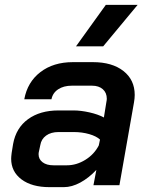

<svg xmlns="http://www.w3.org/2000/svg" viewBox="-20 -763 615 791"><path d="M26 -109Q26 -117 28 -133L34 -170Q46 -236 95.5 -272Q145 -308 221 -308H283Q313 -308 348.5 -300Q384 -292 408 -279L418 -341Q420 -351 420 -356Q420 -381 403.5 -395.5Q387 -410 359 -410H276Q242 -410 219.5 -395Q197 -380 192 -354H80Q93 -425 146.5 -466Q200 -507 280 -507H363Q442 -507 488.5 -470.5Q535 -434 535 -372Q535 -358 532 -341L472 0H365L377 -63Q346 -30 311 -11Q276 8 243 8H184Q111 8 68.5 -24Q26 -56 26 -109ZM256 -82Q295 -82 331.5 -104.5Q368 -127 387 -164L392 -188Q377 -202 347.5 -210.5Q318 -219 284 -219H221Q190 -219 170 -204.5Q150 -190 146 -165L140 -137Q139 -134 139 -127Q139 -107 155.5 -94.5Q172 -82 200 -82ZM416 -743H547L405 -572H293Z"/></svg>

Font: Bai Jamjuree SemiBold
Style: Italic
Weight: 600
Italic angle: -10°
Version: Version 1.000; ttfautohint (v1.6)